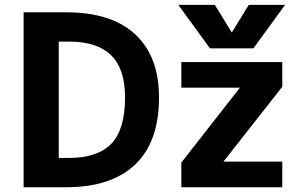

<svg xmlns="http://www.w3.org/2000/svg" viewBox="-20 -784 1279 806"><path d="M504.9 -375Q504.9 -495.1 446.3 -552.2Q387.7 -609.4 270.5 -609.4H226.6V-121.1H270.5Q389.6 -121.1 447.3 -180.7Q504.9 -240.2 504.9 -375ZM647.5 -375Q647.5 -188.5 547.4 -93.3Q447.3 2 257.8 2H79.1V-732.4H257.8Q448.2 -732.4 547.9 -639.6Q647.5 -546.9 647.5 -375ZM987.3 -416H741.2V-523.4H1165V-419.9L918 -105.5H1165V2H741.2V-101.6ZM953.1 -647.5 1024.4 -763.7H1176.8L1043.9 -581.1H861.3L728.5 -763.7H881.8Z"/></svg>

Font: Gen Shin Gothic Bold
Style: Bold
Weight: 700
Designer: [Source Han Sans]
Ryoko NISHIZUKA  (kana & ideographs); Paul D. Hunt (Latin, Greek & Cyrillic); Wenlong ZHANG  (bopomofo
Version: Version 1.002.20150607